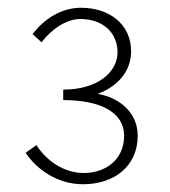

<svg xmlns="http://www.w3.org/2000/svg" viewBox="-20 -913 437 495"><path d="M194 -438C274 -438 335 -484 335 -563C335 -625 285 -662 232 -671C280 -689 318 -726 318 -781C318 -851 261 -893 189 -893C136 -893 92 -862 64 -825L87 -804C114 -839 152 -864 187 -864C246 -864 283 -828 283 -778C283 -728 233 -682 143 -682V-655C240 -655 300 -623 300 -563C300 -502 253 -467 196 -467C145 -467 100 -498 74 -539L46 -519C75 -476 128 -438 194 -438Z"/></svg>

Font: Noto Sans CJK HK Thin
Style: Regular
Weight: 100
Designer: Ryoko NISHIZUKA 西塚涼子 (kana, bopomofo & ideographs); Paul D. Hunt (Latin, Greek & Cyrillic); Sandoll Communications 산돌커뮤니
Foundry: Adobe
Version: Version 2.004;hotconv 1.0.118;makeotfexe 2.5.65603